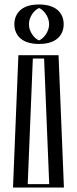

<svg xmlns="http://www.w3.org/2000/svg" viewBox="-20 -576 343 856"><path d="M63 260 87 -330H216L240 260ZM69 -468C69 -420 108 -380 154 -380C200 -380 239 -420 239 -468C239 -516 200 -556 154 -556C108 -556 69 -516 69 -468ZM78.6 245 101.4 -315H201.6L224.4 245ZM84 -468C84 -508 116.8 -541 154 -541C191.2 -541 224 -508 224 -468C224 -428 191.2 -395 154 -395C116.8 -395 84 -428 84 -468ZM78.6 245H224.4L201.6 -315H101.4ZM84 -468C84 -428 116.8 -395 154 -395C191.2 -395 224 -428 224 -468C224 -508 191.2 -541 154 -541C116.8 -541 84 -508 84 -468ZM63 260H240L216 -330H87ZM69 -468C69 -516 108 -556 154 -556C200 -556 239 -516 239 -468C239 -420 200 -380 154 -380C108 -380 69 -420 69 -468ZM103.6 245 126.4 -315H176.6L199.4 245ZM109 -468C109 -504.1 136.4 -533.5 154 -540.2C172.2 -533.3 199 -503.9 199 -468C199 -431.9 171.6 -402.5 154 -395.8C135.8 -402.7 109 -432.1 109 -468ZM38 260H265L241 -330H62ZM44 -468C44 -431.7 64.3 -380 154 -380C243.8 -380 264 -431.8 264 -468C264 -504.3 243.7 -556 154 -556C64.2 -556 44 -504.2 44 -468Z"/></svg>

Font: Hussar Outliner
Style: Regular
Weight: 700
Foundry: Cannot Into Space Fonts
Version: Version 0.92